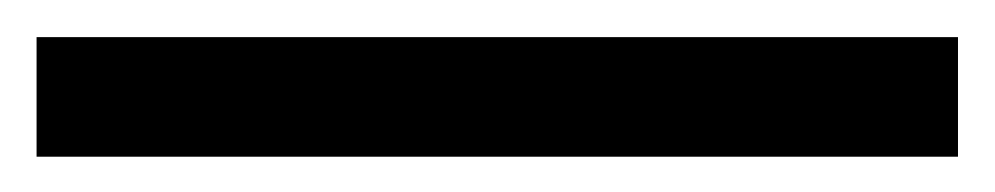

<svg xmlns="http://www.w3.org/2000/svg" viewBox="-20 -825 544 105"><path d="M0 -739.3V-804.7H503.9V-739.3Z"/></svg>

Font: Gothic A1
Style: Regular
Weight: 400
Designer: HanYang I&C Co.,Ltd.
Foundry: HanYang I&C Co.,Ltd.
Version: Version 2.50